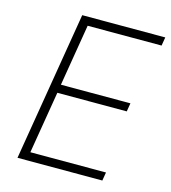

<svg xmlns="http://www.w3.org/2000/svg" viewBox="-109 -816 805 904"><g transform="rotate(15 294.0 -364.0)"><path d="M59.6 0 180.2 -727.5H585L578.1 -686H217.8L168 -385.3H506.8L500 -344.2H161.6L111.3 -41H480L473.1 0Z"/></g></svg>

Font: Inter Extra Light
Style: Italic
Weight: 200
Italic angle: -9.39999°
Designer: Rasmus Andersson
Foundry: rsms
Version: Version 4.000;git-3c8e0fc